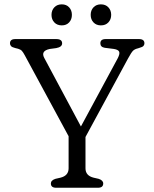

<svg xmlns="http://www.w3.org/2000/svg" viewBox="-20 -884 726 904"><path d="M466 -20Q466 0 441 0H244.5Q219.5 0 219.5 -20Q219.5 -35 241 -42L265 -47.5Q303 -57 303 -91.5V-242.5L97 -623Q89 -638 83 -644.5Q77 -651 65 -654.5L51 -658Q36.5 -661.5 31.8 -667.2Q27 -673 27 -680Q27 -700 52 -700H245Q272.5 -700 272.5 -680Q272.5 -662.5 244.5 -657.5L214.5 -653.5Q170.5 -644.5 188.5 -611L361 -288.5L534.5 -610Q545 -630.5 541.2 -640.2Q537.5 -650 516.5 -653.5L473 -659Q452.5 -662.5 452.5 -680Q452.5 -700 477.5 -700H634.5Q660 -700 660 -680Q660 -673 655.5 -667.8Q651 -662.5 636 -658.5L630 -656.5Q614.5 -653 606.5 -645.2Q598.5 -637.5 582.5 -608L382.5 -239V-91.5Q382.5 -57 420.5 -47.5L444.5 -42Q466 -35 466 -20ZM271 -764.5Q249 -764.5 235.8 -778.5Q222.5 -792.5 222.5 -814Q222.5 -835.5 235.8 -849.5Q249 -863.5 271 -863.5Q292.5 -863.5 305.5 -849.5Q318.5 -835.5 318.5 -814Q318.5 -792.5 305.5 -778.5Q292.5 -764.5 271 -764.5ZM455 -764.5Q433.5 -764.5 420.2 -778.5Q407 -792.5 407 -814Q407 -835.5 420.2 -849.5Q433.5 -863.5 455 -863.5Q477 -863.5 490.2 -849.5Q503.5 -835.5 503.5 -814Q503.5 -792.5 490.2 -778.5Q477 -764.5 455 -764.5Z"/></svg>

Font: Fraunces 9pt SuperSoft Light
Style: Regular
Weight: 300
Version: Version 1.000;[b76b70a41]